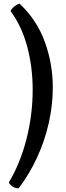

<svg xmlns="http://www.w3.org/2000/svg" viewBox="-20 -820 360 1040"><path d="M81 200Q61 200 46.5 189.5Q32 179 28 168Q90 64 123.5 -67.5Q157 -199 157 -334Q157 -458 127 -569Q97 -680 37 -760Q46 -777 60.5 -787.5Q75 -798 86 -800Q179 -713 222.5 -594Q266 -475 266 -346Q266 -250 244 -153Q222 -56 180.5 34Q139 124 81 200Z"/></svg>

Font: Texturina SemiBold
Style: Regular
Weight: 600
Designer: Guillermo Torres Carreño
Foundry: Omnibus-Type
Version: Version 1.002; ttfautohint (v1.8.3)